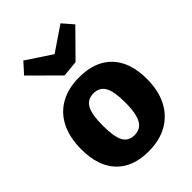

<svg xmlns="http://www.w3.org/2000/svg" viewBox="-243 -942 1063 1063"><g transform="rotate(-45 288.5 -410.5)"><path d="M296 -550Q420 -550 487.5 -479.5Q555 -409 555 -278Q555 -187 521.5 -122Q488 -57 426 -22Q364 13 278 13Q155 13 88.5 -57.5Q22 -128 22 -259Q22 -351 54.5 -416Q87 -481 148.5 -515.5Q210 -550 296 -550ZM289 -431Q241 -431 220 -392.5Q199 -354 199 -267Q199 -180 219.5 -143Q240 -106 286 -106Q319 -106 339 -123.5Q359 -141 368.5 -177.5Q378 -214 378 -271Q378 -357 357 -394Q336 -431 289 -431ZM434 -834 488 -772 341 -623 246 -614 87 -772 143 -834 351 -696 232 -697Z"/></g></svg>

Font: Bitter Thin ExtraBold
Style: Regular
Weight: 800
Version: Version 3.020